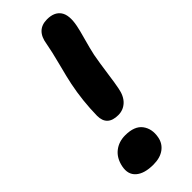

<svg xmlns="http://www.w3.org/2000/svg" viewBox="-242 -775 786 786"><g transform="rotate(-45 151.5 -381.5)"><path d="M161.1 -262.2Q97.2 -262.2 97.2 -321.8Q98.6 -407.7 115.2 -488.8Q121.1 -518.1 137 -578.9Q152.8 -639.6 159.2 -675.8Q169.4 -746.1 231.9 -746.1Q273.4 -746.1 291.5 -720.2Q309.6 -694.3 298.8 -640.1Q295.4 -621.6 283.4 -579.1Q271.5 -536.6 265.1 -506.8Q258.3 -470.2 250.7 -415.3Q243.2 -360.4 238.8 -339.8Q231.9 -301.3 210.9 -281.7Q189.9 -262.2 161.1 -262.2ZM119.1 -17.1Q66.9 -17.1 41.3 -39.6Q15.6 -62 23.9 -103Q32.2 -142.6 58.6 -163.3Q85 -184.1 122.1 -184.1Q175.8 -184.1 197.8 -154.8Q219.7 -125.5 211.9 -83Q206.5 -52.7 182.4 -34.9Q158.2 -17.1 119.1 -17.1Z"/></g></svg>

Font: Shantell Sans Bouncy
Style: Bold Italic
Weight: 700
Italic angle: -11.31°
Designer: Stephen Nixon, Anya Danilova, Shantell Martin
Foundry: Arrow Type
Version: Version 1.006;[9816181b4]